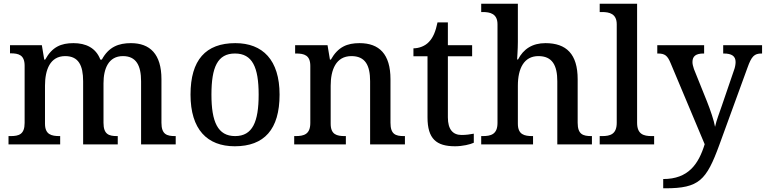

<svg xmlns="http://www.w3.org/2000/svg" viewBox="-20 -780 4136 1037"><path d="M26 0H305V-45H302C258 -45 223 -53 223 -112V-317C223 -402 250 -477 332 -477C404 -477 429 -427 429 -341V0H616V-45H613C568 -45 539 -54 539 -117V-330C539 -409 566 -477 644 -477C715 -477 742 -427 742 -341V0H929V-45H926C881 -45 852 -54 852 -117V-352C852 -488 790 -547 687 -547C621 -547 567 -527 530 -458H522C498 -522 443 -547 377 -547C310 -547 262 -527 224 -458H219L206 -536H34V-492H37C81 -492 113 -483 113 -425V-116C113 -54 82 -45 37 -45H26Z M1248 10C1407 10 1490 -81 1490 -269C1490 -456 1399 -547 1251 -547C1091 -547 1009 -456 1009 -269C1009 -81 1099 10 1248 10ZM1250 -45C1156 -45 1122 -122 1122 -269C1122 -417 1155 -491 1249 -491C1343 -491 1377 -417 1377 -269C1377 -122 1344 -45 1250 -45Z M1569 0H1848V-45H1843C1799 -45 1766 -53 1766 -112V-317C1766 -402 1794 -477 1878 -477C1953 -477 1979 -427 1979 -341V0H2167V-45H2162C2117 -45 2089 -54 2089 -117V-352C2089 -488 2028 -547 1922 -547C1855 -547 1806 -527 1767 -458H1762L1749 -536H1574V-491H1579C1623 -491 1656 -482 1656 -424V-116C1656 -54 1621 -45 1576 -45H1569Z M2438 10C2478 10 2520 0 2539 -9V-58C2518 -54 2497 -51 2473 -51C2426 -51 2399 -81 2399 -146V-476H2530V-536H2399V-659H2343C2333 -610 2319 -577 2297 -554C2276 -531 2243 -519 2213 -519V-476H2289V-146C2289 -30 2337 10 2438 10Z M2579 0H2859V-45H2856C2812 -45 2777 -53 2777 -112V-317C2777 -410 2810 -477 2888 -477C2963 -477 2990 -427 2990 -341V0H3177V-45H3174C3129 -45 3100 -54 3100 -117V-352C3100 -488 3039 -547 2926 -547C2855 -547 2807 -515 2778 -459H2773C2773 -464 2777 -514 2777 -553V-760H2579V-715H2588C2627 -715 2667 -706 2667 -649V-116C2667 -54 2631 -45 2587 -45H2579Z M3219 0H3513V-45H3500C3456 -45 3421 -55 3421 -117V-760H3219V-715H3232C3271 -715 3311 -706 3311 -649V-117C3311 -55 3276 -45 3232 -45H3219Z M3562 187V237H3573C3756 237 3795 194 3865 3L4017 -414C4039 -476 4054 -491 4093 -491H4096V-536H3886V-491H3889C3932 -491 3953 -477 3953 -445C3953 -433 3950 -415 3944 -400L3878 -207C3866 -171 3850 -132 3842 -95C3837 -127 3816 -188 3798 -233L3728 -407C3723 -422 3720 -434 3720 -445C3720 -477 3739 -491 3780 -491H3783V-536H3530V-491H3533C3571 -491 3585 -480 3602 -439L3786 -1C3753 106 3698 187 3562 187Z"/></svg>

Font: Noto Serif Myanmar Medium
Style: Regular
Weight: 500
Designer: Ben Mitchell and the Monotype Design Team
Foundry: Monotype Imaging Inc.
Version: Version 2.106